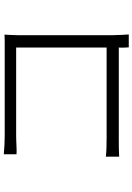

<svg xmlns="http://www.w3.org/2000/svg" viewBox="141 -858 717 1040"><g transform="rotate(-90 500.0 -337.5)"><path d="M830 -86V-605C830 -625 832 -650 833 -672C821 -672 808 -671 796 -671H781C780 -671 778 -671 776 -671H285C253 -671 217 -673 185 -676V-607C207 -605 250 -609 286 -609H763V-119H275C234 -119 196 -120 172 -123V-51C197 -53 232 -53 271 -53H763C761 -29 764 -8 764 1H834C833 -11 830 -53 830 -86Z"/></g></svg>

Font: Glow Sans SC Normal
Style: Regular
Weight: 400
Designer: Ryoko NISHIZUKA (kana, bopomofo & ideographs); Paul D. Hunt (Latin, Greek & Cyrillic); Sandoll Communications, Soo-young
Version: Version 0.93